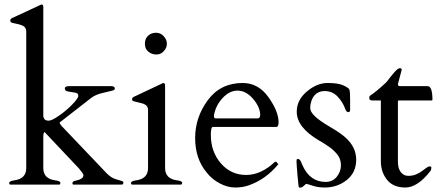

<svg xmlns="http://www.w3.org/2000/svg" viewBox="-20 -823 1960 856"><path d="M179 -234Q173 -234 173 -210V-74Q173 -26 226 -19Q249 -16 249 -8Q249 0 244 0H26Q21 -1 21 -7Q21 -16 44 -19Q97 -26 97 -74V-683Q97 -704 75 -711Q65 -715 53.5 -717Q42 -719 35.5 -721Q29 -723 27.5 -725Q26 -727 26 -732.5Q26 -738 33 -742L158 -800Q164 -803 165 -803Q173 -803 173 -792V-304Q177 -290 183.5 -287.5Q190 -285 197 -285Q211 -285 243.5 -307.5Q276 -330 302.5 -357.5Q329 -385 329 -395.5Q329 -406 320 -408.5Q311 -411 299.5 -412.5Q288 -414 278.5 -416.5Q269 -419 269 -429Q269 -439 289 -439H475Q492 -439 492 -428Q492 -422 481 -419Q470 -416 437.5 -408.5Q405 -401 386 -386L246 -277Q246 -271 255 -261L456 -50Q476 -30 496.5 -24Q517 -18 523.5 -16Q530 -14 530 -9Q530 0 522 0H308Q303 0 303 -6Q303 -15 315 -17Q352 -24 352 -42Q352 -47 344.5 -56Q337 -65 331 -73L180 -233Q180 -233 180 -234Z M569 0Q564 -1 564 -7Q564 -16 587 -19Q640 -26 640 -74V-333Q640 -353 618 -361Q608 -364 596.5 -366.5Q585 -369 578.5 -371Q572 -373 570.5 -374.5Q569 -376 569 -381.5Q569 -387 576 -391L701 -450Q706 -453 708 -453Q716 -453 716 -441V-74Q716 -26 769 -19Q792 -16 792 -8.5Q792 -1 787 0ZM677 -580Q657 -580 641.5 -592.5Q626 -605 626 -628Q626 -651 640.5 -664Q655 -677 675.5 -677Q696 -677 710 -661.5Q724 -646 724 -628Q724 -610 710.5 -595Q697 -580 677 -580Z M929 -257Q920 -257 920 -222Q920 -146 965 -94.5Q1010 -43 1077 -43Q1144 -43 1205 -101Q1206 -102 1208 -102H1210Q1213 -102 1215.5 -97.5Q1218 -93 1221 -91Q1164 -22 1087 4Q1061 13 1028 13Q995 13 960.5 -5Q926 -23 902 -53Q850 -115 850 -207.5Q850 -300 906.5 -376.5Q963 -453 1062 -453Q1132 -453 1177 -389.5Q1222 -326 1222 -278Q1222 -257 1212 -257ZM934 -304Q934 -295 943 -295H1127Q1140 -295 1140 -310Q1140 -345 1108.5 -382Q1077 -419 1039 -419Q1003 -419 972.5 -386Q942 -353 934 -310Z M1541 -334Q1541 -323 1533 -323Q1525 -323 1520 -335Q1509 -367 1485.5 -392Q1462 -417 1428 -417Q1383 -417 1368 -372Q1363 -357 1363 -341Q1363 -325 1383.5 -305Q1404 -285 1451 -257.5Q1498 -230 1519 -211Q1568 -168 1568 -111Q1568 -54 1526 -20.5Q1484 13 1428 13Q1398 13 1374 5Q1350 -3 1346.5 -3Q1343 -3 1335 5Q1327 13 1322 13H1313Q1311 13 1306.5 -39.5Q1302 -92 1302 -102Q1302 -112 1303.5 -113Q1305 -114 1309 -114Q1313 -114 1315.5 -111.5Q1318 -109 1320 -105.5Q1322 -102 1323.5 -98Q1325 -94 1330 -83Q1363 -12 1432 -12Q1463 -12 1481.5 -35Q1500 -58 1500 -85.5Q1500 -113 1485.5 -132Q1471 -151 1449 -167Q1427 -183 1402 -197Q1303 -255 1303 -325Q1303 -377 1348 -415Q1393 -453 1440.5 -453Q1488 -453 1510.5 -442.5Q1533 -432 1537 -425Q1541 -418 1541 -379Z M1757 -375Q1754 -375 1754 -371V-102Q1754 -72 1767 -55.5Q1780 -39 1800 -39Q1820 -39 1835 -45.5Q1850 -52 1861 -60Q1872 -68 1880.5 -74.5Q1889 -81 1896 -81Q1903 -81 1903 -78Q1903 -66 1900 -62Q1842 13 1787.5 13Q1733 13 1705.5 -21.5Q1678 -56 1678 -104V-375H1641Q1627 -375 1626.5 -384Q1626 -393 1629 -396Q1655 -412 1701 -455Q1706 -460 1714 -471Q1722 -482 1738 -500.5Q1754 -519 1762.5 -519Q1771 -519 1771 -512Q1771 -511 1754 -448Q1754 -439 1762 -439H1886Q1908 -439 1908 -378Q1908 -375 1904 -375Z"/></svg>

Font: Cardo
Style: Regular
Weight: 400
Designer: David J. Perry
Foundry: David J. Perry
Version: Version 1.0451